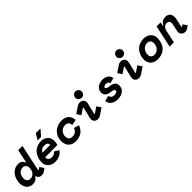

<svg xmlns="http://www.w3.org/2000/svg" viewBox="423 -2387 4050 4050"><g transform="rotate(-45 2448.0 -362.0)"><path d="M479 -119 489 -112 543 -150 606 -56 541 -12Q520 2 499.5 8Q479 14 459 14Q421 14 391 -7Q361 -28 353 -66H335Q326 -49 314 -34.5Q302 -20 284.5 -9.5Q267 1 243.5 7.5Q220 14 188 14Q149 14 116 -1.5Q83 -17 58.5 -44.5Q34 -72 20 -109Q6 -146 6 -190Q6 -257 24 -315Q42 -373 76 -416.5Q110 -460 159.5 -485Q209 -510 271 -510Q324 -510 357 -486Q390 -462 400 -424H418L479 -714H606L544 -424ZM237 -106Q273 -106 301 -120.5Q329 -135 347.5 -159Q366 -183 376 -215.5Q386 -248 386 -284Q386 -331 359 -360.5Q332 -390 287 -390Q251 -390 223 -375.5Q195 -361 176 -337Q157 -313 147 -280.5Q137 -248 137 -212Q137 -170 161.5 -138Q186 -106 237 -106Z M777 -207Q775 -199 775 -190Q775 -154 802.5 -130Q830 -106 875 -106Q922 -106 950 -123Q978 -140 993 -163L1093 -100Q1081 -80 1061.5 -60Q1042 -40 1013.5 -23.5Q985 -7 946.5 3.5Q908 14 857 14Q811 14 772.5 -0.5Q734 -15 706.5 -40.5Q679 -66 663.5 -101.5Q648 -137 648 -180Q648 -248 668.5 -308Q689 -368 728 -413Q767 -458 824 -484Q881 -510 955 -510Q1007 -510 1045.5 -493.5Q1084 -477 1109 -449.5Q1134 -422 1146.5 -387Q1159 -352 1159 -315Q1159 -303 1157.5 -290.5Q1156 -278 1152 -258L1141 -207ZM935 -396Q888 -396 853.5 -372.5Q819 -349 802 -315H1036Q1036 -353 1012.5 -374.5Q989 -396 935 -396ZM1126 -694 1017 -570H915L996 -706H1126Z M1758 -182Q1730 -93 1658.5 -39.5Q1587 14 1467 14Q1423 14 1384 0Q1345 -14 1316 -42Q1287 -70 1270.5 -111.5Q1254 -153 1254 -208Q1254 -270 1275.5 -325Q1297 -380 1338 -421Q1379 -462 1437 -486Q1495 -510 1569 -510Q1623 -510 1664 -494Q1705 -478 1732 -450.5Q1759 -423 1773 -386Q1787 -349 1787 -308L1659 -283Q1659 -334 1633.5 -362Q1608 -390 1551 -390Q1515 -390 1484.5 -376.5Q1454 -363 1431.5 -339.5Q1409 -316 1396.5 -284.5Q1384 -253 1384 -217Q1384 -160 1414 -133Q1444 -106 1490 -106Q1553 -106 1588 -134Q1623 -162 1641 -213Z M2216 -12Q2196 2 2175 8Q2154 14 2134 14Q2112 14 2092 6.5Q2072 -1 2057 -14.5Q2042 -28 2033.5 -47.5Q2025 -67 2025 -91Q2025 -110 2029 -126L2089 -377L2079 -384L1945 -292L1882 -386L2027 -484Q2047 -498 2068 -504Q2089 -510 2109 -510Q2131 -510 2151 -502.5Q2171 -495 2186 -481.5Q2201 -468 2209.5 -448.5Q2218 -429 2218 -405Q2218 -386 2214 -370L2154 -119L2164 -112L2298 -204L2361 -110ZM2303 -643Q2303 -623 2295.5 -605.5Q2288 -588 2275 -575.5Q2262 -563 2244.5 -555.5Q2227 -548 2208 -548Q2188 -548 2171 -555.5Q2154 -563 2141 -575.5Q2128 -588 2120.5 -605.5Q2113 -623 2113 -643Q2113 -663 2120.5 -680.5Q2128 -698 2141 -710.5Q2154 -723 2171 -730.5Q2188 -738 2208 -738Q2227 -738 2244.5 -730.5Q2262 -723 2275 -710.5Q2288 -698 2295.5 -680.5Q2303 -663 2303 -643Z M2770 -396Q2759 -396 2747.5 -393.5Q2736 -391 2726 -386Q2716 -381 2709.5 -372.5Q2703 -364 2703 -352Q2703 -331 2727 -321Q2751 -311 2809 -304Q2874 -296 2914 -264.5Q2954 -233 2954 -174Q2954 -86 2892.5 -36Q2831 14 2722 14Q2667 14 2627.5 -2Q2588 -18 2562.5 -42Q2537 -66 2524 -95Q2511 -124 2510 -150L2634 -180Q2637 -147 2662 -123.5Q2687 -100 2738 -100Q2773 -100 2799 -111Q2825 -122 2825 -150Q2825 -171 2805 -183.5Q2785 -196 2731 -201Q2659 -207 2616.5 -242Q2574 -277 2574 -335Q2574 -377 2591.5 -410Q2609 -443 2638 -465Q2667 -487 2705.5 -498.5Q2744 -510 2786 -510Q2838 -510 2873 -496Q2908 -482 2930 -461Q2952 -440 2962.5 -415.5Q2973 -391 2976 -370L2854 -338Q2850 -365 2829 -380.5Q2808 -396 2770 -396Z M3440 -12Q3420 2 3399 8Q3378 14 3358 14Q3336 14 3316 6.5Q3296 -1 3281 -14.5Q3266 -28 3257.5 -47.5Q3249 -67 3249 -91Q3249 -110 3253 -126L3313 -377L3303 -384L3169 -292L3106 -386L3251 -484Q3271 -498 3292 -504Q3313 -510 3333 -510Q3355 -510 3375 -502.5Q3395 -495 3410 -481.5Q3425 -468 3433.5 -448.5Q3442 -429 3442 -405Q3442 -386 3438 -370L3378 -119L3388 -112L3522 -204L3585 -110ZM3527 -643Q3527 -623 3519.5 -605.5Q3512 -588 3499 -575.5Q3486 -563 3468.5 -555.5Q3451 -548 3432 -548Q3412 -548 3395 -555.5Q3378 -563 3365 -575.5Q3352 -588 3344.5 -605.5Q3337 -623 3337 -643Q3337 -663 3344.5 -680.5Q3352 -698 3365 -710.5Q3378 -723 3395 -730.5Q3412 -738 3432 -738Q3451 -738 3468.5 -730.5Q3486 -723 3499 -710.5Q3512 -698 3519.5 -680.5Q3527 -663 3527 -643Z M4230 -310Q4230 -240 4210 -180.5Q4190 -121 4151 -78Q4112 -35 4053.5 -10.5Q3995 14 3918 14Q3874 14 3835.5 1Q3797 -12 3768 -37.5Q3739 -63 3722 -100Q3705 -137 3705 -184Q3705 -261 3729 -321.5Q3753 -382 3794.5 -424Q3836 -466 3892.5 -488Q3949 -510 4014 -510Q4061 -510 4101 -495.5Q4141 -481 4169.5 -455Q4198 -429 4214 -392Q4230 -355 4230 -310ZM3937 -104Q3973 -105 4003.5 -120Q4034 -135 4055.5 -159.5Q4077 -184 4089 -217Q4101 -250 4101 -287Q4101 -339 4073 -365.5Q4045 -392 3998 -392Q3962 -392 3932 -376.5Q3902 -361 3880 -335.5Q3858 -310 3846 -277Q3834 -244 3834 -208Q3834 -157 3862 -130.5Q3890 -104 3937 -104Z M4663 -288Q4667 -307 4667 -320Q4667 -356 4646 -376Q4625 -396 4589 -396Q4544 -396 4512 -364Q4480 -332 4469 -278L4410 0H4284L4389 -496H4510L4493 -416H4511Q4535 -466 4574.5 -488Q4614 -510 4662 -510Q4725 -510 4762.5 -472Q4800 -434 4800 -365Q4800 -349 4798 -335.5Q4796 -322 4793 -306L4753 -119L4763 -112L4806 -142L4869 -48L4815 -12Q4777 14 4734 14Q4712 14 4692 6.5Q4672 -1 4657 -14.5Q4642 -28 4633 -47.5Q4624 -67 4624 -92Q4624 -105 4627 -122Z"/></g></svg>

Font: Space Mono
Style: Bold Italic
Weight: 700
Italic angle: -12°
Monospace: yes
Designer: Colophon Foundry / Benjamin Critton
Foundry: Colophon Foundry
Version: Version 1.000;PS 1.000;hotconv 1.0.81;makeotf.lib2.5.63406